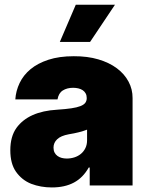

<svg xmlns="http://www.w3.org/2000/svg" viewBox="-20 -793 631 821"><path d="M201.7 8.5Q154.1 8.5 113.3 -7.1Q73.2 -23.1 47.9 -59.3Q24.1 -93.8 24.1 -150.6Q24.1 -209.2 50.4 -246.1Q101.9 -316.8 224.4 -323.9Q260.7 -326.3 285 -329.9Q309.3 -333.5 324 -339.3Q338.8 -345.2 344.8 -353.5Q350.9 -361.9 350.9 -373.6Q350.9 -385.3 346.2 -393.6Q341.6 -402 333.6 -407.3Q325.6 -412.6 315 -415.1Q304.3 -417.6 292.6 -417.6Q266.7 -417.6 248.6 -406.2Q230.5 -394.9 225.9 -367.9H45.5Q47.9 -404.5 63.9 -438Q79.9 -471.6 110.4 -497Q141 -522.4 187 -537.5Q233 -552.6 295.5 -552.6Q354 -552.9 400.7 -539.1Q447.4 -525.2 479.9 -500.9Q512.4 -476.6 529.8 -443.7Q547.2 -410.9 546.9 -373.6V0H363.6V-76.7H359.4Q334.9 -33 296 -12.3Q257.1 8.5 201.7 8.5ZM365.1 -613.6H235.8L304 -772.7H471.6ZM265.6 -115.1Q282.7 -115.1 298.5 -120.2Q314.3 -125.4 326.2 -135.3Q338.1 -145.2 345.2 -159.8Q352.3 -174.4 352.3 -193.2V-238.6Q320.7 -226.2 274.1 -218.8Q239.7 -212.4 224.3 -197.4Q208.8 -182.5 208.8 -161.9Q208.8 -149.5 213.4 -140.6Q218 -131.7 225.9 -126.1Q233.7 -120.4 244 -117.7Q254.3 -115.1 265.6 -115.1Z"/></svg>

Font: Linik Sans Black
Style: Regular
Weight: 900
Designer: Fonts by Rasmus Andersson / Changes by Cristiano Sobral with parts from Marc Monis
Foundry: rsms
Version: Version 3.020; ttfautohint (v1.6)